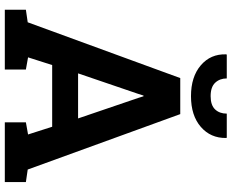

<svg xmlns="http://www.w3.org/2000/svg" viewBox="-100 -838 939 778"><g transform="rotate(90 369.0 -449.5)"><path d="M20 0V-85.4L70.8 -92.8L296.9 -710.9H442.9L667.5 -92.8L718.3 -85.4V0H476.1V-85.4L525.4 -94.2L494.1 -191.9H244.1L212.9 -94.2L262.2 -85.4V0ZM277.8 -296.9H460.4L377.4 -540.5L370.6 -562H367.7L360.4 -539.1ZM370.1 -754.4Q291.5 -754.4 245.1 -794.2Q198.7 -834 200.7 -896.5L201.7 -899.4H298.3Q298.3 -871.1 315.7 -852.5Q333 -834 370.1 -834Q406.7 -834 423.8 -852.1Q440.9 -870.1 440.9 -899.4H538.6L539.6 -896.5Q540.5 -834 494.6 -794.2Q448.7 -754.4 370.1 -754.4Z"/></g></svg>

Font: Robotiche
Style: Bold
Weight: 700
Designer: Google
Version: Version 2.001